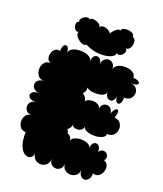

<svg xmlns="http://www.w3.org/2000/svg" viewBox="-170 -1047 1008 1185"><g transform="rotate(20 333.5 -454.0)"><path d="M85 -127Q61 -127 48.5 -143.5Q36 -160 36 -182.5Q36 -205 48.5 -221.5Q61 -238 85 -238Q61 -238 49.5 -251Q38 -264 38 -280.5Q38 -297 49.5 -309.5Q61 -322 85 -322Q48 -322 35.5 -337Q23 -352 35.5 -367Q48 -382 85 -382Q60 -382 47 -394Q34 -406 34 -422Q34 -438 47 -450Q60 -462 85 -462Q57 -462 43.5 -480Q30 -498 30 -521.5Q30 -545 43.5 -563Q57 -581 85 -581Q66 -587 61.5 -603.5Q57 -620 62.5 -637.5Q68 -655 81.5 -665.5Q95 -676 114 -670Q114 -701 125 -711Q136 -721 147 -711Q158 -701 158 -670Q158 -688 173 -699Q188 -710 210.5 -713.5Q233 -717 255.5 -713.5Q278 -710 293.5 -699Q309 -688 309 -670Q309 -702 324.5 -712.5Q340 -723 356 -712.5Q372 -702 372 -670Q372 -697 385 -710Q398 -723 414.5 -723Q431 -723 443.5 -710Q456 -697 456 -670Q456 -688 470 -699Q484 -710 504.5 -713.5Q525 -717 546 -713.5Q567 -710 581 -699Q595 -688 595 -670Q625 -667 634.5 -657.5Q644 -648 633 -639.5Q622 -631 592 -634Q618 -631 630 -615Q642 -599 640 -579.5Q638 -560 623.5 -546.5Q609 -533 583 -535Q583 -503 572 -492.5Q561 -482 550 -492.5Q539 -503 539 -535Q539 -505 523.5 -494.5Q508 -484 492 -494.5Q476 -505 476 -535Q476 -520 461 -511Q446 -502 424.5 -500Q403 -498 382 -501.5Q361 -505 350 -516Q352 -504 348 -493Q344 -482 335 -474Q347 -466 354.5 -454.5Q362 -443 363 -430Q371 -442 387 -446.5Q403 -451 420 -449Q437 -447 449 -437.5Q461 -428 461 -412Q461 -434 472.5 -445Q484 -456 499 -456Q514 -456 525.5 -445Q537 -434 537 -412Q549 -443 561 -450Q573 -457 577.5 -443.5Q582 -430 570 -399Q598 -397 610.5 -379Q623 -361 621 -339Q619 -317 604 -301.5Q589 -286 561 -288Q561 -273 546.5 -264Q532 -255 510.5 -252Q489 -249 467.5 -252Q446 -255 431.5 -264Q417 -273 417 -288Q417 -268 402 -259Q387 -250 369.5 -252Q352 -254 343 -268Q342 -256 335.5 -247Q329 -238 320 -233Q331 -223 330 -209Q342 -206 351 -195Q360 -184 360 -165Q360 -183 379.5 -192.5Q399 -202 424 -202Q449 -202 468.5 -192.5Q488 -183 488 -165Q488 -196 503 -206Q518 -216 532.5 -206Q547 -196 547 -165Q561 -185 579 -183Q597 -181 605.5 -165Q614 -149 600 -129Q621 -121 626 -102Q631 -83 624 -63.5Q617 -44 600.5 -33Q584 -22 563 -30Q563 -3 551.5 10.5Q540 24 525 24Q510 24 499 10.5Q488 -3 488 -30Q488 -2 471.5 11.5Q455 25 434 25Q413 25 396.5 11.5Q380 -2 380 -30Q380 -5 367 7.5Q354 20 336.5 20Q319 20 306 7.5Q293 -5 293 -30Q293 -1 276.5 13.5Q260 28 239 28Q218 28 201.5 13.5Q185 -1 185 -30Q185 -5 169.5 5.5Q154 16 134 7.5Q114 -1 99 -33.5Q84 -66 85 -127ZM253 -763Q245 -754 230.5 -757.5Q216 -761 202 -772.5Q188 -784 181 -797.5Q174 -811 182 -820Q166 -815 156 -828.5Q146 -842 146.5 -859Q147 -876 163 -881Q158 -889 164 -898.5Q170 -908 181 -915Q192 -922 203 -922.5Q214 -923 220 -915Q223 -924 235.5 -924.5Q248 -925 262 -920Q276 -915 284.5 -906Q293 -897 290 -888Q296 -902 311.5 -903Q327 -904 343 -896Q359 -888 366 -876Q370 -887 381 -898.5Q392 -910 403 -915.5Q414 -921 421 -915Q422 -928 435.5 -932.5Q449 -937 466 -935.5Q483 -934 495 -926Q507 -918 505 -905Q519 -902 523 -888.5Q527 -875 524 -859.5Q521 -844 511.5 -833Q502 -822 489 -825Q501 -814 494.5 -798.5Q488 -783 473 -775Q458 -767 445 -778Q449 -765 432.5 -754Q416 -743 386.5 -738.5Q357 -734 322 -739.5Q287 -745 253 -763Z"/></g></svg>

Font: Rubik Bubbles
Style: Regular
Weight: 400
Designer: Hubert and Fischer, NaN
Foundry: Hubert and Fischer, NaN
Version: Version 2.200